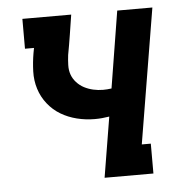

<svg xmlns="http://www.w3.org/2000/svg" viewBox="-44 -572 588 615"><g transform="rotate(-5 250.0 -265.0)"><path d="M268 0 300 -194Q288 -192 276.5 -191Q265 -190 253 -190Q224 -190 196 -197Q168 -204 144.5 -218Q121 -232 103.5 -254Q86 -276 77.5 -303Q69 -330 70 -359.5Q71 -389 76 -418L79 -434H50V-530H207Q202 -498 197 -466Q192 -434 186 -402Q184 -386 183.5 -369.5Q183 -353 188 -339Q193 -325 203.5 -313.5Q214 -302 227.5 -295Q241 -288 256.5 -284.5Q272 -281 288 -281Q294 -281 301 -281.5Q308 -282 315 -283L355 -530H468L396 -96H425V0Z"/></g></svg>

Font: Iosevka Slab
Style: Bold Italic
Weight: 700
Italic angle: -9°
Monospace: yes
Designer: Belleve Invis
Foundry: Belleve Invis
Version: Version 11.1.0; ttfautohint (v1.8.3)